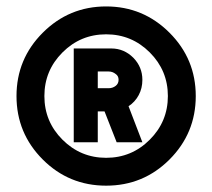

<svg xmlns="http://www.w3.org/2000/svg" viewBox="-20 -732 660 597"><path d="M310 -712Q194.7 -712 113 -630.3Q31.3 -548.7 31.3 -433.3Q31.3 -317.7 113 -236Q194.3 -154.7 310 -154.7Q425.7 -154.7 507 -236Q588.7 -317.7 588.7 -433.3Q588.7 -548.7 507 -630.3Q425.3 -712 310 -712ZM310 -625.3Q389.3 -625.3 445.7 -569Q502 -512.7 502 -433.4Q502 -354 445.7 -297.7Q389.4 -241.3 310 -241.3Q230.7 -241.3 174.3 -297.6Q118 -353.9 118 -433.3Q118 -512.7 174.3 -569Q230.6 -625.3 310 -625.3ZM209.3 -581.3V-289.7H284V-385.7H305L342.7 -289.7H422.7L379.7 -401.7Q399.7 -414.7 411.3 -436.3Q422.7 -457.4 422.7 -483.7Q422.7 -523.5 394.7 -552.3Q365.7 -581.3 326 -581.3ZM284 -509.7H318Q330 -509.7 339.7 -501.9Q348.7 -495.9 348.7 -483.9Q348.7 -471.9 339.7 -465Q330.2 -457.7 318 -457.7H284Z"/></svg>

Font: Unageo Variable
Style: Regular
Weight: 300
Designer: Richard Sepsi
Foundry: Richard Sepsi
Version: Version 2.200